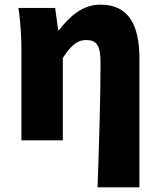

<svg xmlns="http://www.w3.org/2000/svg" viewBox="-20 -603 686 825"><path d="M399 202H579V-352C579 -494 534 -583 412 -583C334 -583 281 -534 233 -473H230L217 -569H59C69 -506 72 -437 72 -392V0H250V-354C283 -405 311 -431 349 -431C396 -431 412 -409 412 -330C412 -203 406 25 399 202Z"/></svg>

Font: Noto Sans JP Black
Style: Regular
Weight: 900
Designer: Ryoko NISHIZUKA 西塚涼子 (kana, bopomofo & ideographs); Paul D. Hunt (Latin, Greek & Cyrillic); Sandoll Communications 산돌커뮤니
Foundry: Adobe
Version: Version 2.002;hotconv 1.0.116;makeotfexe 2.5.65601